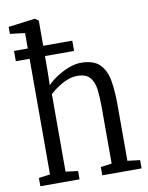

<svg xmlns="http://www.w3.org/2000/svg" viewBox="-90 -884 730 948"><g transform="rotate(-10 275.0 -409.5)"><path d="M91.5 -49V-758L17 -767V-802L149.5 -819H151.5L169 -806.5L168.5 -564.5L167 -482.5Q182 -500 210.5 -519.2Q239 -538.5 272.5 -552Q306 -565.5 336.5 -565.5Q400.5 -565.5 431 -534.8Q461.5 -504 470.5 -451.2Q479.5 -398.5 479.5 -332V-49L542 -41.5V0H345V-41.5L400.5 -49V-333Q400.5 -381 395.8 -420.2Q391 -459.5 371.2 -482.2Q351.5 -505 307 -505Q283.5 -505 258 -495Q232.5 -485 209.5 -469.5Q186.5 -454 169.5 -438V-49.5L231 -41.5V0H34.5V-41.5ZM22.5 -680.5H314.5V-629H22.5Z"/></g></svg>

Font: Merriweather 24pt SemiCondensed Light
Style: Regular
Weight: 300
Width: 4
Designer: Eben Sorkin
Foundry: Eben Sorkin
Version: Version 2.100